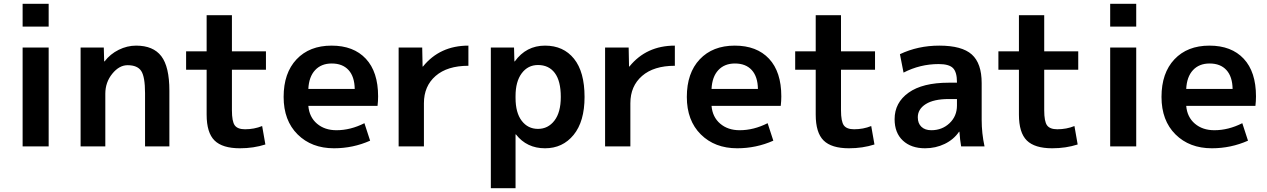

<svg xmlns="http://www.w3.org/2000/svg" viewBox="-20 -770 6666 1010"><path d="M99 -630V-750H236V-630ZM99 0V-520H236V0Z M404 -520H526L528 -447H530Q560 -486 604.5 -508Q649 -530 696 -530Q786 -530 828.5 -474.5Q871 -419 871 -293V0H743V-280Q743 -366 723 -396.5Q703 -427 651 -427Q607 -427 570.5 -382Q534 -337 534 -277V0H404Z M1200 -500H1379V-403H1200V-190Q1200 -131 1215 -110.5Q1230 -90 1269 -90Q1317 -90 1359 -107L1376 -10Q1314 10 1242 10Q1150 10 1108.5 -31Q1067 -72 1067 -167V-403H959V-500H1067V-690H1200Z M1602 -302H1846Q1845 -367 1813.5 -401.5Q1782 -436 1725 -436Q1670 -436 1637.5 -401Q1605 -366 1602 -302ZM1602 -213Q1607 -154 1647.5 -119.5Q1688 -85 1750 -85Q1824 -85 1897 -122L1927 -30Q1837 10 1737 10Q1619 10 1545.5 -63Q1472 -136 1472 -260Q1472 -386 1540 -458Q1608 -530 1724 -530Q1840 -530 1904.5 -461Q1969 -392 1969 -263Q1969 -238 1966 -213Z M2077 -520H2201L2203 -420H2205Q2294 -530 2444 -530V-424Q2333 -424 2271.5 -370.5Q2210 -317 2210 -227V0H2077Z M2930 -260Q2930 -344 2898.5 -386Q2867 -428 2810 -428Q2757 -428 2724.5 -384.5Q2692 -341 2692 -265V-255Q2692 -177 2724.5 -134.5Q2757 -92 2810 -92Q2863 -92 2896.5 -135.5Q2930 -179 2930 -260ZM3055 -260Q3055 -131 2997.5 -60.5Q2940 10 2847 10Q2751 10 2694 -63H2692V220H2562V-520H2684L2686 -447H2688Q2748 -530 2847 -530Q2944 -530 2999.5 -461Q3055 -392 3055 -260Z M3163 -520H3287L3289 -420H3291Q3380 -530 3530 -530V-424Q3419 -424 3357.5 -370.5Q3296 -317 3296 -227V0H3163Z M3723 -302H3967Q3966 -367 3934.5 -401.5Q3903 -436 3846 -436Q3791 -436 3758.5 -401Q3726 -366 3723 -302ZM3723 -213Q3728 -154 3768.5 -119.5Q3809 -85 3871 -85Q3945 -85 4018 -122L4048 -30Q3958 10 3858 10Q3740 10 3666.5 -63Q3593 -136 3593 -260Q3593 -386 3661 -458Q3729 -530 3845 -530Q3961 -530 4025.5 -461Q4090 -392 4090 -263Q4090 -238 4087 -213Z M4404 -500H4583V-403H4404V-190Q4404 -131 4419 -110.5Q4434 -90 4473 -90Q4521 -90 4563 -107L4580 -10Q4518 10 4446 10Q4354 10 4312.5 -31Q4271 -72 4271 -167V-403H4163V-500H4271V-690H4404Z M4921 -530Q5040 -530 5092 -483.5Q5144 -437 5144 -333V-140Q5144 -69 5159 0H5036Q5030 -33 5027 -77H5025Q4997 -36 4949.5 -13Q4902 10 4846 10Q4773 10 4729.5 -30.5Q4686 -71 4686 -143Q4686 -230 4759.5 -282.5Q4833 -335 4971 -335H5014V-338Q5014 -391 4993 -412Q4972 -433 4918 -433Q4820 -433 4733 -388L4714 -485Q4809 -530 4921 -530ZM4808 -153Q4808 -121 4827 -103Q4846 -85 4879 -85Q4936 -85 4975 -122Q5014 -159 5014 -215V-249H4971Q4892 -249 4850 -222.5Q4808 -196 4808 -153Z M5473 -500H5652V-403H5473V-190Q5473 -131 5488 -110.5Q5503 -90 5542 -90Q5590 -90 5632 -107L5649 -10Q5587 10 5515 10Q5423 10 5381.5 -31Q5340 -72 5340 -167V-403H5232V-500H5340V-690H5473Z M5820 -630V-750H5957V-630ZM5820 0V-520H5957V0Z M6220 -302H6464Q6463 -367 6431.5 -401.5Q6400 -436 6343 -436Q6288 -436 6255.5 -401Q6223 -366 6220 -302ZM6220 -213Q6225 -154 6265.5 -119.5Q6306 -85 6368 -85Q6442 -85 6515 -122L6545 -30Q6455 10 6355 10Q6237 10 6163.5 -63Q6090 -136 6090 -260Q6090 -386 6158 -458Q6226 -530 6342 -530Q6458 -530 6522.5 -461Q6587 -392 6587 -263Q6587 -238 6584 -213Z"/></svg>

Font: M PLUS 1p
Style: Bold
Weight: 700
Version: Version 1.062